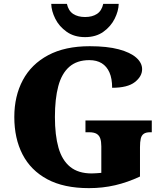

<svg xmlns="http://www.w3.org/2000/svg" viewBox="-20 -963 850 993"><path d="M440 10Q310 10 224.5 -36Q139 -82 96.5 -164.5Q54 -247 54 -358Q54 -466 98 -548.5Q142 -631 229 -677.5Q316 -724 444 -724Q534 -724 594 -708Q654 -692 684.5 -665Q715 -638 715 -605Q715 -568 677.5 -538.5Q640 -509 560 -509Q560 -557 546 -588.5Q532 -620 506 -636Q480 -652 442 -652Q378 -652 338.5 -617.5Q299 -583 281.5 -517.5Q264 -452 264 -358Q264 -264 282.5 -199Q301 -134 343 -100Q385 -66 454 -66Q465 -66 477.5 -67Q490 -68 504 -69V-206Q504 -231 498.5 -247Q493 -263 479.5 -271Q466 -279 441 -279H422V-340H765V-279H756Q735 -279 723.5 -271Q712 -263 708 -246Q704 -229 704 -202V-50Q640 -20 575.5 -5Q511 10 440 10ZM420 -771Q364 -771 325 -798.5Q286 -826 266 -866Q246 -906 245 -943H326Q334 -907 358.5 -891Q383 -875 420 -875Q457 -875 481.5 -891Q506 -907 514 -943H594Q593 -906 573 -866Q553 -826 514.5 -798.5Q476 -771 420 -771Z"/></svg>

Font: Noto Serif Khmer Black
Style: Regular
Weight: 900
Version: Version 2.003